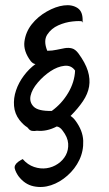

<svg xmlns="http://www.w3.org/2000/svg" viewBox="-20 -690 424 748"><path d="M300.8 -603.5V-606.4Q291 -609.4 262.7 -606.4Q234.4 -603.5 207 -591.3Q179.7 -579.1 164.1 -555.2Q148.4 -531.2 164.1 -492.2Q183.6 -492.2 200.7 -496.1Q217.8 -500 232.4 -502.4Q247.1 -504.9 260.3 -501.5Q273.4 -498 285.2 -482.4Q312.5 -445.3 322.3 -413.6Q332 -381.8 327.1 -353Q322.3 -324.2 303.2 -295.9Q284.2 -267.6 254.9 -238.3Q265.6 -231.4 273.4 -220.7Q302.7 -181.6 304.2 -141.6Q305.7 -101.6 289.1 -66.9Q272.5 -32.2 242.7 -5.9Q212.9 20.5 178.7 31.7Q144.5 43 110.4 35.6Q76.2 28.3 51.8 -3.9Q41 -19.5 37.6 -33.2Q34.2 -46.9 50.8 -59.6Q52.7 -61.5 59.6 -65.4Q66.4 -69.3 68.4 -70.3Q87.9 -47.9 112.8 -39.6Q137.7 -31.2 161.6 -34.7Q185.5 -38.1 205.6 -51.8Q225.6 -65.4 236.3 -85.4Q247.1 -105.5 245.6 -130.4Q244.1 -155.3 223.6 -181.6Q213.9 -195.3 201.2 -197.3Q162.1 -176.8 124 -180.7Q113.3 -178.7 104.5 -180.2Q95.7 -181.6 88.9 -191.4L85.9 -194.3Q71.3 -203.1 55.7 -222.7Q37.1 -247.1 34.7 -277.3Q32.2 -307.6 42.5 -337.9Q52.7 -368.2 72.8 -395Q92.8 -421.9 118.2 -440.4Q108.4 -441.4 99.6 -452.1Q70.3 -491.2 75.2 -528.3Q80.1 -565.4 103.5 -595.2Q127 -625 162.1 -645Q197.3 -665 229 -668.9Q260.7 -672.9 282.2 -658.7Q303.7 -644.5 301.8 -606.4Q303.7 -605.5 304.2 -604.5Q304.7 -603.5 300.8 -603.5ZM181.6 -257.8Q220.7 -286.1 245.6 -328.1Q270.5 -370.1 272.5 -415Q257.8 -436.5 231 -433.6Q204.1 -430.7 176.8 -412.6Q149.4 -394.5 127 -368.2Q104.5 -341.8 99.1 -316.9Q93.8 -292 111.3 -274.4Q128.9 -256.8 181.6 -257.8Z"/></svg>

Font: La Belle Aurore
Style: Regular
Weight: 400
Version: Version 1.001 2001